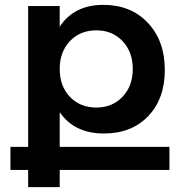

<svg xmlns="http://www.w3.org/2000/svg" viewBox="-20 -560 750 791"><path d="M678 45V140H226V211H96V140H23V45H96V-535H226V-450Q285 -540 406 -540Q519 -540 589 -466Q659 -392 659 -272Q659 -153 590.5 -81.5Q522 -10 408 -10Q286 -10 226 -98V45ZM377 -435Q310 -435 268 -390.5Q226 -346 226 -276Q226 -205 268 -161Q310 -117 377 -117Q443 -117 485 -161.5Q527 -206 527 -276Q527 -346 485 -390.5Q443 -435 377 -435Z"/></svg>

Font: Montserrat arm Medium
Style: Regular
Weight: 500
Designer: Julieta Ulanovsky
Foundry: Julieta Ulanovsky
Version: Version 6.000;PS 006.000;hotconv 1.0.88;makeotf.lib2.5.64775